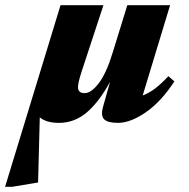

<svg xmlns="http://www.w3.org/2000/svg" viewBox="-88 -456 726 736"><path d="M343.5 -253 400 -436H564L459 -90Q482 -98.5 505.8 -116.2Q529.5 -134 557.5 -164L580.5 -144Q529.5 -66 470.8 -25.5Q412 15 364.5 15Q325 15 311.2 1.2Q297.5 -12.5 307 -46.5L334 -142.5Q291 -64 244 -24.5Q197 15 138 15Q90 15 64.5 -6L58 243.5L-40.5 260H-68.5L144 -436H308.5L224.5 -180.5Q217 -157.5 214 -143.5Q211 -129.5 211 -121.5Q211 -99 236.5 -99Q261.5 -99 290.5 -136.8Q319.5 -174.5 343.5 -253Z"/></svg>

Font: Newsreader Text ExtraBold
Style: Italic
Weight: 800
Italic angle: -17°
Designer: Hugues Gentile
Foundry: Production Type
Version: Version 1.001